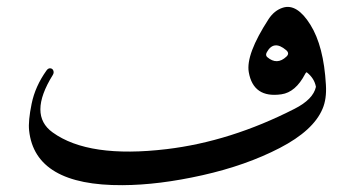

<svg xmlns="http://www.w3.org/2000/svg" viewBox="-20 -526 1024 554"><path d="M796.4 -503.9Q836.9 -516.6 875.5 -454.8Q914.1 -393.1 920.4 -281.2Q922.9 -240.2 910.6 -211.9Q884.3 -149.4 787.4 -99.1Q690.4 -48.8 564.5 -20.5Q438.5 7.8 333.5 8.3Q81.1 9.8 64 -149.4Q61 -176.8 71.3 -226.8Q81.5 -276.9 114.3 -322.8Q119.1 -329.6 125.5 -328.9Q131.8 -328.1 134 -322Q136.2 -315.9 132.3 -309.6Q61 -194.8 131.8 -144Q235.8 -68.8 460.9 -95.7Q645 -117.7 829.6 -211.9Q883.8 -239.3 891.6 -275.4Q887.2 -299.8 865.7 -316.9Q863.8 -318.8 860.4 -312.5Q833 -259.8 792 -253.9Q710.9 -242.2 697.8 -317.9Q689 -369.1 754.9 -470.7Q771.5 -496.1 796.4 -503.9ZM806.6 -362.8Q816.4 -372.1 805.7 -381.3Q770 -411.6 750 -375.5Q745.1 -366.7 751 -361.3Q779.3 -336.9 806.6 -362.8Z"/></svg>

Font: Amiri Quran
Style: Regular
Weight: 400
Designer: Khaled Hosny
Version: Version 000.105